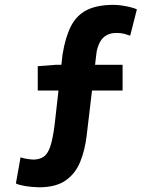

<svg xmlns="http://www.w3.org/2000/svg" viewBox="-20 -684 640 800"><path d="M142.1 96.4Q109.6 95.5 84.3 91.1Q58.9 86.6 46.2 80.5L65.6 -28.4Q78.8 -24 92.4 -21.9Q105.9 -19.8 119.8 -19Q146.8 -19.8 163 -31.7Q179.3 -43.6 189.5 -73.7Q199.7 -103.9 207.2 -160.6L240.6 -456.8Q252.5 -530.2 276.1 -575.7Q299.7 -621.2 342.5 -642.5Q385.4 -663.8 453.7 -663.8Q467.9 -663.8 486.3 -661.2Q504.7 -658.6 522.1 -654.4Q539.5 -650.2 550.4 -645.1L522.4 -535.4Q511.5 -539.4 497.7 -543.1Q483.9 -546.8 465.7 -546.8Q440.7 -546.8 423.6 -537Q406.5 -527.3 397 -509.6Q387.4 -491.9 382.6 -468.7L341 -118.1Q334 -58.6 314.3 -10Q294.7 38.6 254 67.5Q213.4 96.4 142.1 96.4ZM137.3 -306.8V-408.2L211.5 -413.9H490.8V-306.8Z"/></svg>

Font: Source Code Pro ExtraLight
Style: Regular
Weight: 200
Monospace: yes
Designer: Paul D. Hunt, Teo Tuominen
Foundry: Adobe
Version: Version 1.026;hotconv 1.1.0;makeotfexe 2.6.0